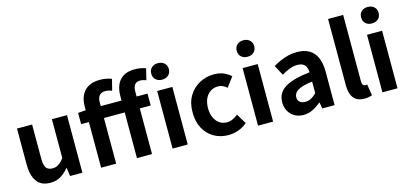

<svg xmlns="http://www.w3.org/2000/svg" viewBox="-68 -1302 3838 1804"><g transform="rotate(-15 1851.0 -399.5)"><path d="M246.4 13.8Q155.3 13.8 113.9 -45.8Q72.6 -105.3 72.6 -210.6V-559.8H219.4V-228.7Q219.4 -164.3 238.3 -138.2Q257.3 -112 298.6 -112Q332.7 -112 358.4 -128.6Q384.1 -145.2 412 -182.1V-559.8H558.8V0H438.9L427.9 -80.6H424.3Q388.2 -37.8 346 -12Q303.8 13.8 246.4 13.8Z M740.8 0V-597.9Q740.8 -655.2 761.5 -701Q782.3 -746.7 826.9 -773.7Q871.4 -800.7 942.8 -800.7Q976.3 -800.7 1005.7 -794.6Q1035.1 -788.6 1055.6 -780.1L1028.2 -671.1Q1013.7 -678 997.7 -681.6Q981.7 -685.2 959.8 -685.2Q927.9 -685.2 907.6 -663.4Q887.3 -641.5 887.3 -597.6V0ZM1089.4 0V-605.1Q1089.4 -663.3 1109 -710.1Q1128.5 -756.8 1171.3 -784.3Q1214.2 -811.7 1284.1 -811.7Q1317.5 -811.7 1344.7 -806Q1371.9 -800.3 1390.9 -793.1L1364.1 -683.3Q1335.2 -696.2 1304 -696.2Q1271.7 -696.2 1253.9 -675.3Q1236.1 -654.4 1236.1 -607.9V0ZM665.4 -444.1V-553.2L749.3 -559.8H1342.2V-444.1ZM1436.1 0V-559.8H1583.5V0ZM1509.5 -650.6Q1471.9 -650.6 1448.1 -672.6Q1424.4 -694.5 1424.4 -731.4Q1424.4 -767.1 1448.1 -789Q1471.9 -810.8 1509.5 -810.8Q1547.4 -810.8 1571.5 -789Q1595.7 -767.1 1595.7 -731.4Q1595.7 -694.5 1571.5 -672.6Q1547.4 -650.6 1509.5 -650.6Z M1977.8 13.8Q1900.7 13.8 1839 -21.1Q1777.3 -55.9 1741.2 -121.7Q1705.2 -187.5 1705.2 -279.9Q1705.2 -372.8 1744.8 -438.4Q1784.4 -503.9 1849.8 -538.7Q1915.1 -573.5 1990.5 -573.5Q2043 -573.5 2083.1 -556.2Q2123.2 -538.8 2153.9 -511.4L2084.1 -417.6Q2063.6 -435.6 2042.9 -444.8Q2022.2 -454 1999.1 -454Q1956.4 -454 1923.9 -432.3Q1891.3 -410.7 1873.4 -371.7Q1855.5 -332.7 1855.5 -279.9Q1855.5 -227.4 1873.5 -188.2Q1891.5 -148.9 1922.7 -127.3Q1953.9 -105.8 1993.7 -105.8Q2024.4 -105.8 2052 -118.8Q2079.7 -131.9 2103 -150.9L2161.4 -53.9Q2121.4 -18.6 2072.8 -2.4Q2024.2 13.8 1977.8 13.8Z M2267.3 0V-559.8H2414V0ZM2340.9 -650.6Q2302.2 -650.6 2279 -672.6Q2255.7 -694.5 2255.7 -731.4Q2255.7 -767.1 2279 -789Q2302.2 -810.8 2340.9 -810.8Q2378.5 -810.8 2402.2 -789Q2426 -767.1 2426 -731.4Q2426 -694.5 2402.2 -672.6Q2378.5 -650.6 2340.9 -650.6Z M2708.4 13.8Q2658.9 13.8 2621.6 -7.9Q2584.4 -29.5 2563.8 -67.2Q2543.2 -105 2543.2 -152.6Q2543.2 -242.2 2619.9 -291.6Q2696.7 -341 2865.3 -359.4Q2864.2 -386.8 2855.1 -408.6Q2846 -430.4 2825.4 -442.9Q2804.8 -455.5 2770.1 -455.5Q2731.3 -455.5 2693.3 -440.5Q2655.3 -425.6 2616 -402.4L2563.7 -500.1Q2597.1 -520.7 2634.2 -537.1Q2671.3 -553.4 2712.3 -563.5Q2753.3 -573.5 2797.1 -573.5Q2868.4 -573.5 2916 -545.7Q2963.6 -517.8 2987.9 -463Q3012.1 -408.3 3012.1 -327V0H2892.4L2881.9 -59.9H2877.4Q2841.3 -28.4 2799 -7.3Q2756.8 13.8 2708.4 13.8ZM2756.7 -101.1Q2788.1 -101.1 2813.6 -115.4Q2839.1 -129.7 2865.3 -155.8V-268.4Q2797.4 -260.3 2757.2 -245.2Q2717 -230.1 2700.1 -209.7Q2683.1 -189.3 2683.1 -163.8Q2683.1 -130.8 2703.7 -116Q2724.3 -101.1 2756.7 -101.1Z M3300.5 13.8Q3249.2 13.8 3218.9 -7.4Q3188.5 -28.5 3175.4 -67.1Q3162.3 -105.8 3162.3 -157.3V-797.9H3309V-151.3Q3309 -125.9 3318.5 -115.9Q3328 -105.8 3338 -105.8Q3342.6 -105.8 3346.6 -106.3Q3350.6 -106.8 3357.8 -107.8L3375.7 1.2Q3363.3 6.1 3344.8 9.9Q3326.3 13.8 3300.5 13.8Z M3477.3 0V-559.8H3624V0ZM3550.9 -650.6Q3512.2 -650.6 3489 -672.6Q3465.7 -694.5 3465.7 -731.4Q3465.7 -767.1 3489 -789Q3512.2 -810.8 3550.9 -810.8Q3588.5 -810.8 3612.2 -789Q3636 -767.1 3636 -731.4Q3636 -694.5 3612.2 -672.6Q3588.5 -650.6 3550.9 -650.6Z"/></g></svg>

Font: Noto Sans TC
Style: Regular
Weight: 100
Designer: Ryoko NISHIZUKA 西塚涼子 (kana, bopomofo & ideographs); Paul D. Hunt (Latin, Greek & Cyrillic); Sandoll Communications 산돌커뮤니
Foundry: Adobe
Version: Version 2.004;hotconv 1.0.118;makeotfexe 2.5.65603